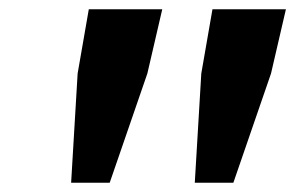

<svg xmlns="http://www.w3.org/2000/svg" viewBox="-20 -705 640 413"><path d="M133 -312 147 -547 171 -685H329L297 -547L216 -312ZM399 -312 413 -547 437 -685H595L563 -547L482 -312Z"/></svg>

Font: Source Code Pro ExtraLight
Style: Bold Italic
Weight: 700
Italic angle: -11°
Monospace: yes
Version: Version 1.016;hotconv 1.0.116;makeotfexe 2.5.65601